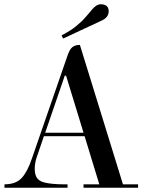

<svg xmlns="http://www.w3.org/2000/svg" viewBox="-20 -881 676 901"><path d="M410 -834Q432 -861 452 -861Q490 -861 490 -828Q490 -799 456 -784L276 -700L269 -715Q316 -740 335.5 -757Q355 -774 360.5 -778.5Q366 -783 376 -794.5Q386 -806 388 -808Q390 -810 400 -822ZM154 -148Q143 -118 143 -89.5Q143 -61 153.5 -46Q164 -31 187 -25Q222 -16 280 -16H297V0H1V-16Q54 -16 81.5 -45.5Q109 -75 130 -138L293 -609Q300 -631 306 -642Q320 -670 352 -670H355L557 -16H628V0H372V-16H446L377 -242H186ZM284 -526 192 -258H372L290 -526Z"/></svg>

Font: Elsie Swash Caps
Style: Regular
Weight: 400
Designer: Alejandro Inler
Foundry: Alejandro Inler
Version: 1.003